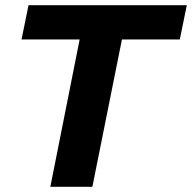

<svg xmlns="http://www.w3.org/2000/svg" viewBox="-20 -720 740 740"><path d="M287 -568H63L90 -700H700L673 -568H450L336 0H174Z"/></svg>

Font: Idrija
Style: Bold Italic
Weight: 700
Italic angle: -11.3°
Designer: Julieta Ulanovsky
Foundry: Julieta Ulanovsky
Version: Version 7.200